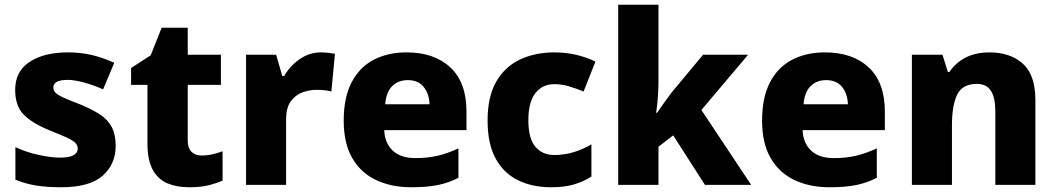

<svg xmlns="http://www.w3.org/2000/svg" viewBox="-20 -780 4456 810"><path d="M468 -165Q468 -87 413 -38.5Q358 10 238 10Q180 10 134.5 3Q89 -4 45 -22V-159Q93 -137 145 -126Q197 -115 232 -115Q272 -115 290 -125Q308 -135 308 -153Q308 -167 297.5 -177.5Q287 -188 261 -200Q235 -212 187 -231Q116 -260 80 -296.5Q44 -333 44 -401Q44 -479 105 -519Q166 -559 266 -559Q320 -559 367 -548Q414 -537 462 -515L415 -403Q375 -421 334 -432Q293 -443 266 -443Q205 -443 205 -411Q205 -398 214.5 -388.5Q224 -379 249.5 -367.5Q275 -356 322 -338Q370 -318 402.5 -296.5Q435 -275 451.5 -244Q468 -213 468 -165Z M830 -124Q855 -124 876.5 -129Q898 -134 919 -142V-18Q891 -6 858 2Q825 10 778 10Q726 10 686.5 -6.5Q647 -23 624.5 -63.5Q602 -104 602 -176V-422H533V-493L616 -547L662 -663H772V-549H912V-422H772V-187Q772 -156 787.5 -140Q803 -124 830 -124Z M1334 -559Q1350 -559 1367 -557Q1384 -555 1393 -553L1378 -394Q1367 -397 1352.5 -399Q1338 -401 1314 -401Q1286 -401 1256.5 -390.5Q1227 -380 1207 -353Q1187 -326 1187 -275V0H1018V-549H1145L1171 -459H1179Q1202 -501 1243.5 -530Q1285 -559 1334 -559Z M1695 -559Q1812 -559 1880 -495.5Q1948 -432 1948 -309V-231H1601Q1603 -177 1636.5 -145Q1670 -113 1733 -113Q1784 -113 1826.5 -123Q1869 -133 1914 -154V-30Q1874 -9 1828 0.5Q1782 10 1714 10Q1632 10 1567.5 -20Q1503 -50 1466.5 -112.5Q1430 -175 1430 -271Q1430 -368 1463 -432Q1496 -496 1556 -527.5Q1616 -559 1695 -559ZM1700 -442Q1660 -442 1634.5 -416.5Q1609 -391 1605 -340H1792Q1791 -383 1768 -412.5Q1745 -442 1700 -442Z M2306 10Q2225 10 2164.5 -20Q2104 -50 2070.5 -112Q2037 -174 2037 -272Q2037 -372 2073.5 -435.5Q2110 -499 2174 -529Q2238 -559 2319 -559Q2368 -559 2412 -548.5Q2456 -538 2492 -520L2442 -394Q2410 -407 2380 -416Q2350 -425 2319 -425Q2268 -425 2238.5 -387Q2209 -349 2209 -273Q2209 -196 2238.5 -161Q2268 -126 2319 -126Q2360 -126 2400 -138Q2440 -150 2475 -171V-35Q2442 -14 2401.5 -2Q2361 10 2306 10Z M2758 -440Q2758 -410 2755.5 -372Q2753 -334 2748 -304H2752Q2763 -320 2781 -345.5Q2799 -371 2812 -388L2946 -549H3136L2939 -316L3149 0H2954L2820 -209L2758 -161V0H2588V-760H2758Z M3460 -559Q3577 -559 3645 -495.5Q3713 -432 3713 -309V-231H3366Q3368 -177 3401.5 -145Q3435 -113 3498 -113Q3549 -113 3591.5 -123Q3634 -133 3679 -154V-30Q3639 -9 3593 0.5Q3547 10 3479 10Q3397 10 3332.5 -20Q3268 -50 3231.5 -112.5Q3195 -175 3195 -271Q3195 -368 3228 -432Q3261 -496 3321 -527.5Q3381 -559 3460 -559ZM3465 -442Q3425 -442 3399.5 -416.5Q3374 -391 3370 -340H3557Q3556 -383 3533 -412.5Q3510 -442 3465 -442Z M4154 -559Q4242 -559 4295 -511.5Q4348 -464 4348 -358V0H4179V-311Q4179 -368 4160.5 -397Q4142 -426 4101 -426Q4040 -426 4018 -380.5Q3996 -335 3996 -250V0H3827V-549H3956L3979 -476H3985Q4012 -516 4054.5 -537.5Q4097 -559 4154 -559Z"/></svg>

Font: Noto Sans Syriac ExtraBold
Style: Regular
Weight: 800
Designer: Patrick Giasson and the Monotype Design Team
Foundry: Monotype Imaging Inc.
Version: Version 3.000; ttfautohint (v1.8.4.7-5d5b)